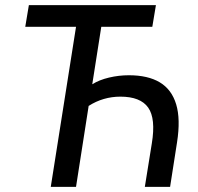

<svg xmlns="http://www.w3.org/2000/svg" viewBox="-20 -725 769 745"><path d="M177 0 275 -621H78L92 -705H585L571 -621H373L338 -398Q365 -415 403 -424Q441 -433 480 -433Q554 -433 600 -405.5Q646 -378 663.5 -320.5Q681 -263 667 -173L640 0H542L569 -168Q585 -265 555 -307.5Q525 -350 447 -350Q414 -350 383 -341Q352 -332 324 -314L275 0Z"/></svg>

Font: Nunito Sans 10pt Condensed SemiBold
Style: Italic
Weight: 600
Width: 3
Italic angle: -9°
Designer: Vernon Adams
Foundry: Vernon Adams
Version: Version 3.101;gftools[0.9.27]